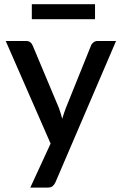

<svg xmlns="http://www.w3.org/2000/svg" viewBox="-20 -700 562 890"><path d="M518 -510 237 145Q231.5 156.5 223.8 163Q216 169.5 200 169.5H120.5L214.5 -34.5L6.5 -510H100Q113.5 -510 120.8 -503.8Q128 -497.5 131.5 -489L253 -199.5Q257.5 -187 261.2 -174.8Q265 -162.5 268.5 -149.5Q272.5 -162.5 276.5 -175Q280.5 -187.5 285.5 -200L402 -489Q405.5 -498 413.8 -504Q422 -510 432 -510ZM127.5 -680.5H420.5V-611H127.5Z"/></svg>

Font: Lato SemiBold
Style: Regular
Weight: 600
Designer: Lukasz Dziedzic with Adam Twardoch and Botio Nikoltchev
Foundry: tyPoland Lukasz Dziedzic
Version: Version 2.015; 2015-08-06; http://www.latofonts.com/